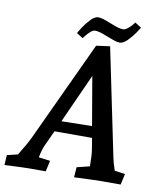

<svg xmlns="http://www.w3.org/2000/svg" viewBox="-93 -940 881 1022"><g transform="rotate(10 347.0 -429.0)"><path d="M4 -49 62 -63Q105 -133 120 -166L371 -705L445 -715L565 -135Q569 -113 584 -67L641 -59L628 0H521Q495 0 377 5L381 -50L450 -67Q450 -128 445 -157L435 -218H232L192 -131Q180 -101 174 -67L236 -59L223 0H131Q109 0 1 5ZM424 -280 379 -543 259 -277ZM356 -856Q369 -856 385 -851Q401 -846 426 -836Q451 -826 467 -821Q483 -816 496 -816Q508 -816 521 -826.5Q534 -837 543.5 -848Q553 -859 555 -863L590 -841Q586 -834 570 -810.5Q554 -787 532 -765Q510 -743 492 -743Q479 -743 464 -748Q449 -753 423 -763Q398 -773 382 -778Q366 -783 352 -783Q341 -783 328 -771.5Q315 -760 305.5 -748Q296 -736 293 -732L259 -754Q263 -762 279 -786.5Q295 -811 316.5 -833.5Q338 -856 356 -856Z"/></g></svg>

Font: Andada Pro SemiBold
Style: Italic
Weight: 600
Italic angle: -6.99998°
Designer: Carolina Giovagnoli
Foundry: Huerta Tipografica
Version: Version 3.005